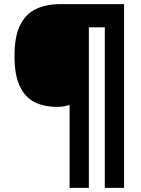

<svg xmlns="http://www.w3.org/2000/svg" viewBox="-20 -780 683 927"><path d="M579 127H486V-648H409V127H316V-273Q301 -269 288.5 -266.5Q276 -264 255 -264Q193 -264 147 -287Q101 -310 75.5 -364Q50 -418 50 -509Q50 -605 77.5 -659.5Q105 -714 155 -737Q205 -760 270 -760H579Z"/></svg>

Font: Noto Sans Myanmar Black
Style: Regular
Weight: 900
Designer: Monotype Design Team
Foundry: Monotype Imaging Inc.
Version: Version 2.107; ttfautohint (v1.8.4.7-5d5b)